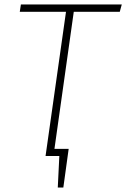

<svg xmlns="http://www.w3.org/2000/svg" viewBox="-20 -702 568 864"><path d="M74 -682H528L519 -649H312L225 -32H289L265 142H240L247 0H185L277 -649H69Z"/></svg>

Font: Fira Sans UltraLight
Style: Italic
Weight: 200
Italic angle: -8°
Designer: Carrois Corporate & Edenspiekermann AG
Foundry: Carrois Corporate GbR & Edenspiekermann AG
Version: Version 4.203;PS 004.203;hotconv 1.0.88;makeotf.lib2.5.64775